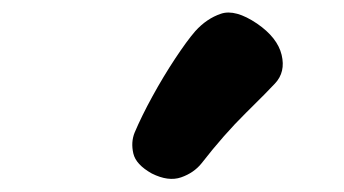

<svg xmlns="http://www.w3.org/2000/svg" viewBox="-20 -897 540 301"><path d="M296 -641Q284 -626 264 -619Q244 -612 218 -625Q193 -639 189 -656.5Q185 -674 191 -689Q202 -715 219 -746Q236 -777 254.5 -805Q273 -833 286 -848Q304 -868 326.5 -875.5Q349 -883 383 -860Q415 -838 421.5 -811Q428 -784 411 -766Q400 -754 365.5 -720Q331 -686 296 -641Z"/></svg>

Font: Playpen Sans ExtraBold
Style: Regular
Weight: 800
Designer: Laura Meseguer, Veronika Burian, José Scaglione
Foundry: TypeTogether
Version: Version 1.001